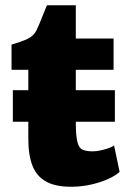

<svg xmlns="http://www.w3.org/2000/svg" viewBox="-20 -704 492 732"><path d="M251 8Q191 8 155.2 -12Q119.5 -32 103.8 -72.2Q88 -112.5 88 -173V-240H29V-360H88V-438H24V-534Q61 -544.5 85 -555.8Q109 -567 120 -590Q125.5 -601.5 132 -617.5Q138.5 -633.5 145.5 -651Q152.5 -668.5 159 -684H269V-557H413V-438H269V-360H418V-240H269Q269 -188 274.8 -164Q280.5 -140 294.5 -133.5Q308.5 -127 333 -127Q345.5 -127 361.5 -130.2Q377.5 -133.5 392 -138.5Q406.5 -143.5 415 -149L436 -49Q423 -36 394.8 -22.8Q366.5 -9.5 329 -0.8Q291.5 8 251 8Z"/></svg>

Font: Koeln Type Sans ExtraBold
Style: Regular
Weight: 800
Designer: Eben Sorkin
Foundry: Eben Sorkin
Version: Version 2.001